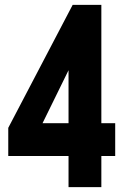

<svg xmlns="http://www.w3.org/2000/svg" viewBox="-20 -770 522 790"><path d="M262 0V-128H14V-244L279 -750H397V-263H454V-128H397V0ZM128 -208 94 -263H262V-481Z"/></svg>

Font: Mohave Light
Style: Bold
Weight: 700
Version: Version 2.003